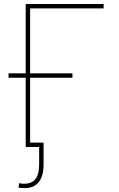

<svg xmlns="http://www.w3.org/2000/svg" viewBox="-20 -748 606 977"><path d="M507.3 -727.5V-705.1H133.3V0H110.8V-727.5ZM23.4 -352.5V-375H348.6V-352.5ZM105 209.5Q95.7 209.5 87.6 208.5Q79.6 207.5 74.2 206.5L77.6 184.1Q82 185.1 88.6 186Q95.2 187 103 187Q141.6 187 160.4 163.1Q179.2 139.2 179.2 89.8V0H126.5V-22.5H201.7V89.8Q201.7 147.9 177 178.7Q152.3 209.5 105 209.5Z"/></svg>

Font: Inter 16pt Thin
Style: Regular
Weight: 250
Version: Version 4.001;git-66647c0bb